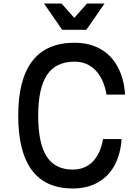

<svg xmlns="http://www.w3.org/2000/svg" viewBox="-20 -1060 790 1096"><path d="M84 -400Q84 -607 164.5 -711.5Q245 -816 405 -816Q489 -816 552 -781Q615 -746 651.5 -679Q688 -612 694 -520H588Q573 -609 525.5 -658.5Q478 -708 405 -708Q299 -708 248.5 -632.5Q198 -557 198 -400Q198 -243 246 -167.5Q294 -92 395 -92Q465 -92 509.5 -137.5Q554 -183 568 -266H674Q668 -178 633 -114.5Q598 -51 537 -17.5Q476 16 395 16Q240 16 162 -88.5Q84 -193 84 -400ZM473 -890H335L231 -1040H331L437 -921H371L477 -1040H577Z"/></svg>

Font: Martian Mono sWd Rg
Style: Regular
Weight: 400
Width: 6
Monospace: yes
Designer: Roman Shamin
Foundry: Evil Martians
Version: Version 1.000